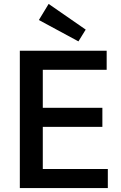

<svg xmlns="http://www.w3.org/2000/svg" viewBox="-20 -959 615 979"><path d="M178.2 -856.9 228 -939 417 -808.1 379.9 -748ZM81.1 0V-700.2H523.9V-603H198.2V-409.2H502V-312H198.2V-97.2H529.8V0Z"/></svg>

Font: Post Grotesk Medium
Style: Medium
Weight: 500
Version: Version 1.0